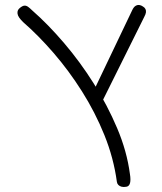

<svg xmlns="http://www.w3.org/2000/svg" viewBox="-20 -593 646 767"><path d="M485 153Q474 155 466 153Q458 151 453 146Q448 141 447 134Q434 38 397 -53.5Q360 -145 307.5 -228Q255 -311 194 -381.5Q133 -452 72 -505Q62 -515 56.5 -523Q51 -531 50 -538.5Q49 -546 51.5 -551.5Q54 -557 59 -561Q70 -570 77.5 -570.5Q85 -571 92.5 -565.5Q100 -560 108 -552Q172 -496 236 -421Q300 -346 354.5 -259.5Q409 -173 448 -81Q487 11 499 102Q501 114 501 123Q501 132 499.5 138Q498 144 494.5 148Q491 152 485 153ZM383 -177 337 -194 508 -552Q514 -565 521.5 -569.5Q529 -574 536.5 -573Q544 -572 551 -567Q558 -563 561 -557Q564 -551 563 -543.5Q562 -536 556 -525Z"/></svg>

Font: Fredoka SemiExpanded Light
Style: Regular
Weight: 300
Width: 6
Designer: Ben Nathan
Foundry: Milena B. Brandão, Ben Nathan
Version: Version 2.001